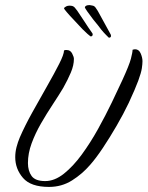

<svg xmlns="http://www.w3.org/2000/svg" viewBox="-20 -731 581 756"><path d="M173 5Q101 5 70.5 -30.5Q40 -66 40 -112Q40 -132 45 -151.5Q50 -171 58 -190Q78 -236 107.5 -289Q137 -342 165.5 -392Q194 -442 213 -479.5Q232 -517 232 -532Q235 -534 238 -534Q241 -534 243 -534Q257 -534 264 -520.5Q271 -507 271 -499Q271 -474 259 -445.5Q247 -417 229 -385Q211 -355 187.5 -319.5Q164 -284 141.5 -245Q119 -206 104.5 -166.5Q90 -127 90 -89Q90 -58 104.5 -38Q119 -18 158 -18Q195 -18 231.5 -47Q268 -76 302 -122.5Q336 -169 366 -223Q396 -277 420.5 -328Q445 -379 462 -416Q489 -475 495.5 -500Q502 -525 502 -535Q505 -536 507.5 -536.5Q510 -537 512 -537Q527 -537 534 -520.5Q541 -504 541 -490Q541 -479 538.5 -462Q536 -445 524.5 -413.5Q513 -382 487 -326Q466 -282 439 -235.5Q412 -189 385 -148.5Q358 -108 335 -82Q304 -46 263.5 -20.5Q223 5 173 5ZM408 -583Q406 -585 397 -594Q388 -603 379 -614Q370 -625 366 -631Q359 -639 346.5 -655Q334 -671 324 -685.5Q314 -700 314 -702Q316 -711 333 -711Q336 -711 344 -709Q351 -708 356 -701.5Q361 -695 365 -688Q372 -676 387.5 -647Q403 -618 416 -595Q417 -593 417 -589Q417 -585 413.5 -583.5Q410 -582 408 -583ZM336 -588Q334 -589 324.5 -597.5Q315 -606 305 -616Q295 -626 290 -632Q283 -640 269 -654.5Q255 -669 243.5 -682.5Q232 -696 232 -698Q233 -702 241 -706Q249 -710 262 -708Q269 -707 274.5 -701Q280 -695 284 -689Q292 -678 310 -650Q328 -622 343 -601Q345 -599 345 -595Q345 -591 342 -589Q339 -587 336 -588Z"/></svg>

Font: Birthstone
Style: Regular
Weight: 400
Designer: Robert E. Leuschke
Foundry: Robert E. Leuschke
Version: Version 1.013; ttfautohint (v1.8.3)